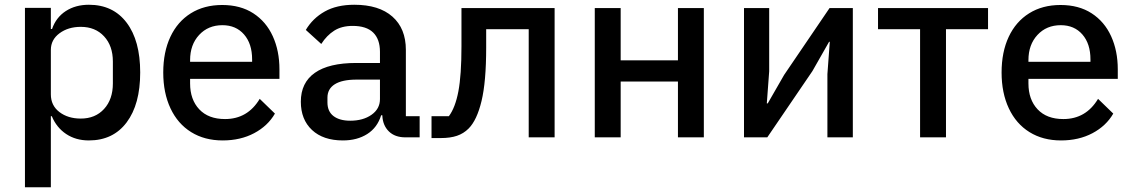

<svg xmlns="http://www.w3.org/2000/svg" viewBox="-20 -578 4770 808"><path d="M85 210V-545H194V-456H199Q216 -505 257 -531.5Q298 -558 354 -558Q456 -558 513 -482.5Q570 -407 570 -273Q570 -139 513 -63Q456 13 354 13Q299 13 258.5 -14Q218 -41 198 -89H194V210ZM455 -227V-319Q455 -385 418 -425Q381 -465 320 -465Q267 -465 230.5 -438Q194 -411 194 -368V-181Q194 -134 230 -106.5Q266 -79 320 -79Q381 -79 418 -119.5Q455 -160 455 -227Z M667 -273Q667 -359 697 -423Q727 -487 783 -522Q839 -557 915 -557Q992 -557 1046 -522Q1100 -487 1128 -425.5Q1156 -364 1156 -286V-246H780V-227Q780 -159 818.5 -118Q857 -77 927 -77Q1022 -77 1073 -162L1137 -100Q1107 -48 1049.5 -17.5Q992 13 917 13Q841 13 784.5 -22Q728 -57 697.5 -122Q667 -187 667 -273ZM780 -318H1041V-328Q1041 -394 1007 -433Q973 -472 916 -472Q856 -472 818 -431Q780 -390 780 -325Z M1246 -150Q1246 -230 1305 -271.5Q1364 -313 1479 -313H1579V-360Q1579 -413 1550.5 -441Q1522 -469 1464 -469Q1418 -469 1386.5 -449Q1355 -429 1332 -393L1267 -452Q1296 -501 1346.5 -529.5Q1397 -558 1471 -558Q1575 -558 1631.5 -508Q1688 -458 1688 -368V-89H1746V0H1686Q1642 0 1616.5 -25Q1591 -50 1589 -91V-93H1584Q1568 -41 1525.5 -14Q1483 13 1423 13Q1340 13 1293 -31Q1246 -75 1246 -150ZM1579 -161V-243H1481Q1420 -243 1389 -223.5Q1358 -204 1358 -167V-147Q1358 -109 1383.5 -89.5Q1409 -70 1454 -70Q1508 -70 1543.5 -95Q1579 -120 1579 -161Z M1869 -89Q1896 -125 1909 -193.5Q1922 -262 1922 -383V-544H2314V0H2205V-455H2026V-378Q2026 -234 2006.5 -153Q1987 -72 1952 -37Q1931 -16 1903 -6.5Q1875 3 1835 3H1796V-89Z M2483 0V-544H2592V-324H2833V-544H2942V0H2833V-235H2592V0Z M3111 0V-544H3217V-278L3207 -143H3211L3280 -263L3471 -544H3569V0H3462V-266L3472 -402H3469L3399 -279L3209 0Z M3852 0V-455H3675V-544H4138V-455H3961V0Z M4195 -273Q4195 -359 4225 -423Q4255 -487 4311 -522Q4367 -557 4443 -557Q4520 -557 4574 -522Q4628 -487 4656 -425.5Q4684 -364 4684 -286V-246H4308V-227Q4308 -159 4346.5 -118Q4385 -77 4455 -77Q4550 -77 4601 -162L4665 -100Q4635 -48 4577.5 -17.5Q4520 13 4445 13Q4369 13 4312.5 -22Q4256 -57 4225.5 -122Q4195 -187 4195 -273ZM4308 -318H4569V-328Q4569 -394 4535 -433Q4501 -472 4444 -472Q4384 -472 4346 -431Q4308 -390 4308 -325Z"/></svg>

Font: IBM Plex Sans JP Medm
Style: Regular
Weight: 500
Designer: Mike Abbink; Paul van der Laan; Pieter van Rosmalen; Wujin Sim; Yejin Wi; Jinhee Kim; Boomi Park; Yona Kim; Kichan Ma
Foundry: Sandoll Inc.
Version: Version 1.002